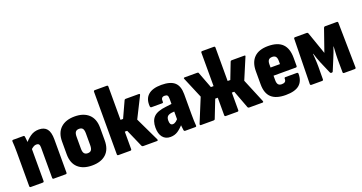

<svg xmlns="http://www.w3.org/2000/svg" viewBox="-38 -1286 3576 1897"><g transform="rotate(-20 1749.5 -337.5)"><path d="M290 0Q277 0 277 -13V-333Q277 -356 269 -366Q261 -376 242 -376Q226 -376 210 -366Q194 -356 178 -340L159 -415Q187 -452 226 -479.5Q265 -507 316 -507Q373 -507 400.5 -472.5Q428 -438 428 -362V-13Q428 0 415 0ZM49 0Q36 0 36 -13V-368Q36 -401 35 -430.5Q34 -460 32 -483Q31 -498 44 -498H152Q162 -498 164 -486Q166 -472 168.5 -447.5Q171 -423 172 -404L187 -361V-13Q187 0 174 0Z M692 8Q598 8 545 -40.5Q492 -89 492 -182V-317Q492 -409 545 -458Q598 -507 692 -507Q786 -507 839 -458Q892 -409 892 -317V-182Q892 -89 839.5 -40.5Q787 8 692 8ZM692 -121Q718 -121 729.5 -136.5Q741 -152 741 -187V-311Q741 -347 729.5 -362Q718 -377 692 -377Q667 -377 655 -362Q643 -347 643 -311V-187Q643 -152 655 -136.5Q667 -121 692 -121Z M1383 -17Q1387 -9 1384.5 -4.5Q1382 0 1375 0H1230Q1220 0 1215 -9L1133 -196H1108V-13Q1108 0 1095 0H970Q957 0 957 -13V-670Q957 -683 970 -683H1095Q1108 -683 1108 -670V-320H1135L1213 -490Q1217 -498 1226 -498H1365Q1373 -498 1374.5 -493.5Q1376 -489 1373 -483L1264 -266Z M1672 0Q1661 0 1658 -12Q1656 -25 1653.5 -48.5Q1651 -72 1649 -93L1635 -122V-349Q1635 -376 1627 -385.5Q1619 -395 1598 -395Q1557 -395 1562 -346Q1564 -333 1549 -333H1438Q1427 -333 1425 -348Q1419 -426 1465 -466.5Q1511 -507 1604 -507Q1699 -507 1742.5 -468Q1786 -429 1786 -344V-130Q1786 -89 1787 -62.5Q1788 -36 1790 -14Q1792 0 1778 0ZM1515 8Q1464 8 1435 -28Q1406 -64 1406 -129Q1406 -202 1443.5 -240Q1481 -278 1573 -288L1646 -297L1645 -217L1604 -213Q1574 -208 1561.5 -194Q1549 -180 1549 -151Q1549 -127 1556.5 -115Q1564 -103 1580 -103Q1597 -103 1614.5 -116Q1632 -129 1653 -158L1665 -80Q1628 -37 1594 -14.5Q1560 8 1515 8Z M1837 0Q1830 0 1828 -5Q1826 -10 1829 -17L1931 -265L1839 -483Q1832 -498 1847 -498H1980Q1991 -498 1993 -490L2058 -319H2086V-670Q2086 -683 2099 -683H2222Q2234 -683 2234 -670V-319H2262L2328 -490Q2331 -498 2342 -498H2474Q2490 -498 2481 -483L2389 -265L2492 -17Q2499 0 2484 0H2345Q2340 0 2336 -2Q2332 -4 2330 -8L2259 -197H2234V-13Q2234 0 2222 0H2099Q2086 0 2086 -13V-197H2059L1985 -8Q1982 0 1971 0Z M2728 8Q2627 8 2578 -37Q2529 -82 2529 -176V-314Q2529 -408 2579 -457.5Q2629 -507 2726 -507Q2827 -507 2876 -458.5Q2925 -410 2925 -311V-227Q2925 -213 2912 -213H2678V-166Q2678 -135 2689.5 -120.5Q2701 -106 2727 -106Q2750 -106 2761.5 -116Q2773 -126 2772 -149Q2772 -160 2785 -160H2904Q2915 -160 2917 -147Q2917 -69 2871 -30.5Q2825 8 2728 8ZM2678 -299H2777V-332Q2777 -363 2765.5 -377.5Q2754 -392 2729 -392Q2702 -392 2690 -377.5Q2678 -363 2678 -332Z M3000 0Q2986 0 2986 -13L2995 -485Q2995 -498 3008 -498H3131Q3141 -498 3145 -488L3227 -253L3309 -488Q3313 -498 3323 -498H3447Q3459 -498 3459 -485L3467 -13Q3467 0 3454 0H3343Q3330 0 3330 -13L3329 -145Q3329 -166 3330 -190Q3331 -214 3332.5 -238Q3334 -262 3335 -282H3333Q3324 -255 3314 -228Q3304 -201 3294 -178L3243 -55Q3240 -44 3227 -44Q3215 -44 3211 -55L3158 -178Q3149 -200 3139 -227.5Q3129 -255 3121 -282H3118Q3120 -262 3121.5 -238.5Q3123 -215 3124 -191Q3125 -167 3125 -145L3124 -13Q3124 0 3111 0Z"/></g></svg>

Font: Sofia Sans Condensed Black
Style: Regular
Weight: 900
Designer: Botio Nikoltchev, Ani Petrova
Foundry: lettersoup
Version: Version 4.101